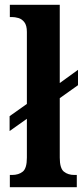

<svg xmlns="http://www.w3.org/2000/svg" viewBox="-20 -780 349 800"><path d="M21 0V-51H30Q58 -51 75 -65Q92 -79 92 -123V-285L20 -234V-296L92 -347V-647Q92 -674 81.5 -687.5Q71 -701 56.5 -705Q42 -709 30 -709H21V-760H229V-434L305 -489V-425L229 -371V-123Q229 -79 246 -65Q263 -51 290 -51H300V0Z"/></svg>

Font: Noto Serif Lao Condensed
Style: Bold
Weight: 700
Width: 3
Designer: Monotype Design Team
Foundry: Monotype Imaging Inc.
Version: Version 2.003; ttfautohint (v1.8.4.7-5d5b)